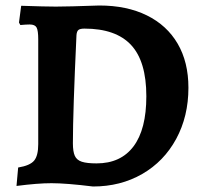

<svg xmlns="http://www.w3.org/2000/svg" viewBox="-20 -666 734 698"><path d="M167 0Q117 0 40 10L46 -57Q89 -64 104 -82Q119 -100 119 -142V-523Q119 -555 113 -566Q107 -577 88 -577Q75 -577 54 -575L49 -584L57 -645Q146 -642 183 -642Q227 -642 341 -646Q441 -646 514 -610Q587 -574 626 -507Q665 -440 665 -347Q665 -243 620.5 -161Q576 -79 497 -33.5Q418 12 318 12Q221 0 167 0ZM258 -538Q245 -259 245 -145Q245 -115 252 -99.5Q259 -84 277.5 -78Q296 -72 331 -72Q419 -72 465.5 -134Q512 -196 512 -316Q512 -443 456.5 -502.5Q401 -562 287 -562Q271 -562 265 -557Q259 -552 258 -538Z"/></svg>

Font: Alegreya
Style: Bold
Weight: 700
Designer: Juan Pablo del Peral
Foundry: Huerta Tipografica
Version: Version 2.008; ttfautohint (v1.8)